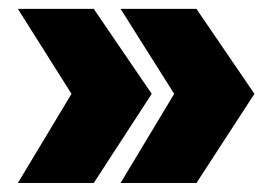

<svg xmlns="http://www.w3.org/2000/svg" viewBox="-20 -470 610 430"><path d="M20 -450.2H189.9L319.8 -259.8L189.9 -60.1H20L140.1 -259.8ZM250 -450.2H419.9L549.8 -259.8L419.9 -60.1H250L370.1 -259.8Z"/></svg>

Font: Fivo Sans Heavy
Style: Regular
Weight: 900
Designer: Alexander Slobzheninov
Foundry: Alexander Slobzheninov
Version: 1.0